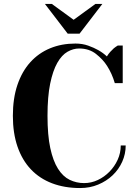

<svg xmlns="http://www.w3.org/2000/svg" viewBox="-20 -935 690 970"><path d="M45 0ZM361 -715Q396 -715 425.5 -704.5Q455 -694 476 -682Q501 -668 520 -650Q528 -663 537.5 -673.5Q547 -684 555 -691Q565 -699 575 -705H600V-515H560Q546 -563 521 -602Q500 -635 465 -662.5Q430 -690 380 -690Q350 -690 321 -673.5Q292 -657 269.5 -617.5Q247 -578 233.5 -512.5Q220 -447 220 -350Q220 -252 234 -187Q248 -122 273 -82.5Q298 -43 332 -26.5Q366 -10 405 -10Q441 -10 474 -25.5Q507 -41 533 -67.5Q559 -94 574.5 -128Q590 -162 590 -200H615Q615 -157 597.5 -118Q580 -79 549 -49.5Q518 -20 476 -2.5Q434 15 385 15Q306 15 243 -9Q180 -33 136 -79.5Q92 -126 68.5 -194Q45 -262 45 -350Q45 -438 68 -506Q91 -574 133 -620.5Q175 -667 233 -691Q291 -715 361 -715ZM382 -765H322L207 -915H242L352 -835L462 -915H497Z"/></svg>

Font: Yeseva One
Style: Regular
Weight: 400
Designer: Jovanny Lemonad
Foundry: Jovanny Lemonad
Version: Version 2.001; ttfautohint (v0.91) -l 8 -r 50 -G 200 -x 0 -w